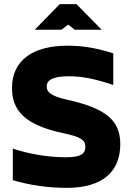

<svg xmlns="http://www.w3.org/2000/svg" viewBox="-20 -900 640 929"><path d="M528 -489V-642C451 -666 386 -679 307 -679C135 -679 38 -605 38 -474C38 -365 101 -294 289 -255C369 -238 393 -223 393 -191C393 -162 381 -139 299 -139C207 -139 113 -157 42 -181V-28C127 -3 217 9 303 9C476 9 562 -69 562 -203C562 -320 489 -376 307 -417C232 -434 206 -451 206 -482C206 -509 229 -531 313 -531C380 -531 440 -518 528 -489ZM148 -756H277L310 -781L342 -756H472L350 -880H269Z"/></svg>

Font: LT Wave Mono Black
Style: Regular
Weight: 900
Designer: Daniel Lyons
Version: Version 2.5 (Glyphs App)